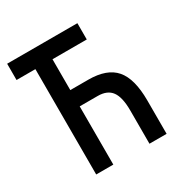

<svg xmlns="http://www.w3.org/2000/svg" viewBox="-161 -820 909 948"><g transform="rotate(-30 293.0 -346.5)"><path d="M117.2 0V-600.6H9.8V-693.4H410.2V-600.6H214.8V-424.8H317.4Q423.3 -424.8 470.9 -369.4Q518.6 -314 518.6 -190.4V0H420.9V-190.4Q420.9 -264.6 396.5 -298.3Q372.1 -332 317.4 -332H214.8V0Z"/></g></svg>

Font: Caskaydia Cove
Style: Regular
Weight: 400
Monospace: yes
Designer: Aaron Bell
Foundry: Saja Typeworks
Version: Version 4.300; ttfautohint (v1.8.3)